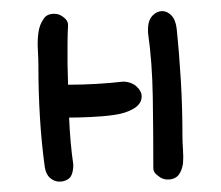

<svg xmlns="http://www.w3.org/2000/svg" viewBox="-20 -332 407 354"><path d="M316.4 -80.1Q316.4 -132.8 313.5 -182.6Q310.5 -233.4 305.7 -279.3Q303.7 -295.9 295.9 -303.7Q288.1 -311.5 279.3 -311.5Q269.5 -311.5 261.7 -303.7Q252.9 -294.9 252.9 -278.3V-271.5Q260.7 -217.8 261.7 -152.3Q262.7 -85.9 262.7 -21.5Q262.7 -13.7 271.5 -7.8Q279.3 -1 289.1 -1Q302.7 -1 309.6 -9.8Q315.4 -17.6 317.4 -30.3Q318.4 -42 317.4 -55.7Q316.4 -69.3 316.4 -80.1ZM208 -181.6Q157.2 -175.8 105.5 -175.8L104.5 -213.9V-251Q104.5 -268.6 105.5 -286.1Q105.5 -293.9 97.7 -299.8Q89.8 -306.6 80.1 -306.6Q65.4 -306.6 59.6 -295.9Q52.7 -286.1 50.8 -271.5Q48.8 -256.8 49.8 -240.2Q50.8 -223.6 50.8 -210.9Q50.8 -161.1 53.7 -114.3Q56.6 -67.4 62.5 -24.4Q64.5 -10.7 72.3 -3.9Q80.1 2.9 89.8 2.9Q100.6 2.9 108.4 -3.9Q115.2 -11.7 115.2 -28.3Q109.4 -67.4 107.4 -115.2Q123 -115.2 146.5 -116.2Q169.9 -117.2 190.4 -120.1Q211.9 -123 226.6 -131.8Q241.2 -140.6 241.2 -154.3Q241.2 -164.1 231.4 -172.9Q222.7 -180.7 208 -181.6Z"/></svg>

Font: Hi Melody Cyrillic
Style: Regular
Weight: 400
Version: Version 0.90 April 10, 2018